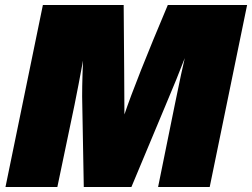

<svg xmlns="http://www.w3.org/2000/svg" viewBox="-20 -750 1011 770"><path d="M971 -730 821 0H614L681 -330Q711 -477 721 -517Q690 -436 645 -330L507 0H316L310 -330Q308 -390 313 -507Q294 -404 279 -330L210 0H2L152 -730H476Q477 -605 478 -468Q479 -331 479 -291Q525 -427 653 -730Z"/></svg>

Font: Nacelle Black
Style: Italic
Weight: 900
Italic angle: -12°
Designer: Sora Sagano
Foundry: Sora Sagano
Version: Version 1.000;FEAKit 1.0